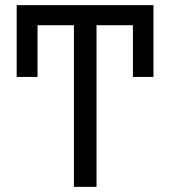

<svg xmlns="http://www.w3.org/2000/svg" viewBox="-20 -727 662 747"><path d="M577.1 -427.7H497.1V-692.4H577.1ZM126 -427.7H44.9V-692.4H126ZM355.5 0H267.6V-707H355.5ZM577.1 -628.9H44.9V-707H577.1Z"/></svg>

Font: Pretendard GOV Variable
Style: Regular
Weight: 400
Designer: Base glyphs from Inter by Rasmus Andersson; Hangul glyphs from Noto Sans CJK(Source Han Sans) by Jang Soo-young and Kang
Foundry: Kil Hyung-jin
Version: Version 1.307;Glyphs 3.2 (3192)